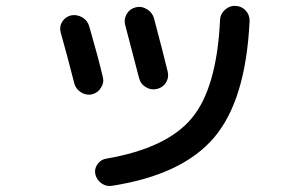

<svg xmlns="http://www.w3.org/2000/svg" viewBox="-20 -595 1040 648"><path d="M774.4 -575.2Q795.9 -574.2 809.6 -559.1Q823.2 -543.9 822.3 -523.4Q809.6 -256.8 702.6 -130.9Q595.7 -4.9 357.4 32.2Q338.9 35.2 322.8 23.9Q306.6 12.7 301.8 -6.8Q297.9 -25.4 309.1 -41Q320.3 -56.6 338.9 -59.6Q543 -94.7 627.4 -196.3Q711.9 -297.9 722.7 -528.3Q723.6 -547.9 739.3 -562Q754.9 -576.2 774.4 -575.2ZM230.5 -314.5Q205.1 -414.1 184.6 -486.3Q179.7 -504.9 189.9 -521.5Q200.2 -538.1 219.7 -543Q239.3 -546.9 257.3 -536.6Q275.4 -526.4 281.2 -505.9Q309.6 -408.2 327.1 -335Q332 -316.4 320.8 -298.8Q309.6 -281.2 290 -276.4Q270.5 -272.5 252.9 -283.7Q235.4 -294.9 230.5 -314.5ZM449.2 -332Q422.9 -434.6 402.3 -511.7Q397.5 -530.3 407.7 -547.9Q418 -565.4 438 -570.3Q458 -575.2 476.6 -563.5Q495.1 -551.8 500 -532.2Q534.2 -403.3 545.9 -353.5Q550.8 -334 540.5 -316.9Q530.3 -299.8 510.3 -294.9Q490.2 -290 472.2 -300.8Q454.1 -311.5 449.2 -332Z"/></svg>

Font: Rounded-X Mgen+ 1mn medium
Style: Regular
Weight: 500
Designer: [Source Han Sans]
Ryoko NISHIZUKA  (kana & ideographs); Paul D. Hunt (Latin, Greek & Cyrillic); Wenlong ZHANG  (bopomofo
Version: Version 1.059.20150602